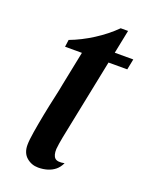

<svg xmlns="http://www.w3.org/2000/svg" viewBox="-123 -674 587 760"><g transform="rotate(20 170.5 -294.0)"><path d="M133 21Q105 21 84 3Q63 -15 63 -49Q63 -69 69 -105.5Q75 -142 83 -183Q91 -224 99.5 -261.5Q108 -299 112 -322L141 -465H70L74 -495Q122 -513 169 -543Q216 -573 252 -609H283L263 -510H341L332 -465H253L184 -125Q181 -109 179 -96.5Q177 -84 176 -73Q175 -46 186 -35.5Q197 -25 226 -31Q217 -12 203.5 -1Q190 10 172 15.5Q154 21 133 21Z"/></g></svg>

Font: Sansita Swashed Light
Style: Regular
Weight: 400
Version: Version 1.003